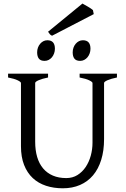

<svg xmlns="http://www.w3.org/2000/svg" viewBox="-20 -1020 694 1055"><path d="M622.6 -594.2Q589.4 -587.4 570.6 -579.1Q551.8 -570.8 551.8 -564V-255.9Q551.8 -191.9 536.1 -141.6Q520.5 -91.3 491.2 -56.6Q461.9 -22 419.9 -3.7Q377.9 14.6 325.2 14.6Q274.9 14.6 232.7 0.7Q190.4 -13.2 159.9 -41.7Q129.4 -70.3 112.3 -113.8Q95.2 -157.2 95.2 -216.8V-564Q95.2 -569.8 77.4 -578.6Q59.6 -587.4 24.4 -594.2V-615.2H244.1V-594.2Q210.9 -587.4 192.1 -579.1Q173.3 -570.8 173.3 -564V-241.2Q173.3 -194.3 184.3 -157.2Q195.3 -120.1 217 -94.5Q238.8 -68.8 270.5 -55.2Q302.2 -41.5 344.2 -41.5Q378.9 -41.5 405.8 -58.3Q432.6 -75.2 450.9 -102.5Q469.2 -129.9 478.8 -164.8Q488.3 -199.7 488.3 -235.8V-564Q488.3 -569.8 470.5 -578.6Q452.6 -587.4 417.5 -594.2V-615.2H622.6ZM477.1 -752.4Q477.1 -738.8 472.7 -726.6Q468.3 -714.4 460.7 -705.3Q453.1 -696.3 442.9 -690.9Q432.6 -685.5 420.4 -685.5Q398.4 -685.5 388.9 -697.8Q379.4 -710 379.4 -732.4Q379.4 -746.1 383.8 -758.3Q388.2 -770.5 396 -779.5Q403.8 -788.6 413.8 -793.7Q423.8 -798.8 435.5 -798.8Q477.1 -798.8 477.1 -752.4ZM281.7 -752.4Q281.7 -738.8 277.3 -726.6Q272.9 -714.4 265.4 -705.3Q257.8 -696.3 247.6 -690.9Q237.3 -685.5 225.1 -685.5Q203.1 -685.5 193.6 -697.8Q184.1 -710 184.1 -732.4Q184.1 -746.1 188.5 -758.3Q192.9 -770.5 200.7 -779.5Q208.5 -788.6 218.5 -793.7Q228.5 -798.8 240.2 -798.8Q281.7 -798.8 281.7 -752.4ZM266.1 -823.7Q257.8 -827.1 254.2 -831.8Q250.5 -836.4 244.1 -845.7L433.1 -1000.5Q438 -997.6 446.3 -992.9Q454.6 -988.3 463.4 -983.2Q472.2 -978 479.5 -973.1Q486.8 -968.3 490.7 -964.4L495.1 -942.4Z"/></svg>

Font: Gentium Plus APac
Style: Regular
Weight: 400
Designer: J. Victor Gaultney, Annie Olsen, Iska Routamaa, Becca Hirsbrunner
Foundry: SIL International
Version: Version 5.000